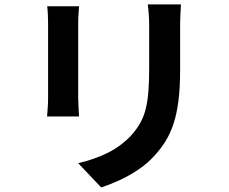

<svg xmlns="http://www.w3.org/2000/svg" viewBox="-20 -796 1040 873"><path d="M802.8 -776.1Q801.8 -755.4 800.4 -730.7Q799 -705.9 799 -675.8Q799 -650.1 799 -613Q799 -575.9 799 -539.3Q799 -502.7 799 -478Q799 -397.8 791.4 -337.9Q783.8 -278 768.9 -233.2Q754 -188.5 732.5 -153.8Q711 -119.1 682.6 -88.5Q650.1 -52.1 607.2 -23.6Q564.4 4.9 520.8 24.5Q477.3 44.2 440.3 56.4L335.5 -54Q410.2 -71.3 470.6 -101.5Q531 -131.8 576.4 -180.2Q602.1 -208.8 618.3 -238Q634.5 -267.3 643 -302.5Q651.5 -337.8 654.9 -382.7Q658.3 -427.6 658.3 -486.4Q658.3 -512.1 658.3 -548Q658.3 -583.9 658.3 -619.1Q658.3 -654.2 658.3 -675.8Q658.3 -705.9 656.5 -730.7Q654.7 -755.4 651.9 -776.1ZM339.4 -767.5Q338.4 -750.3 337 -732.6Q335.6 -714.9 335.6 -691.2Q335.6 -680.2 335.6 -655.1Q335.6 -630 335.6 -596.6Q335.6 -563.2 335.6 -526.8Q335.6 -490.4 335.6 -456Q335.6 -421.5 335.6 -394.5Q335.6 -367.4 335.6 -353.4Q335.6 -334.4 337 -309.3Q338.4 -284.1 339.4 -266.3H194Q195.2 -280.2 197 -305.9Q198.7 -331.6 198.7 -354.2Q198.7 -368.2 198.7 -395.2Q198.7 -422.3 198.7 -456.7Q198.7 -491.2 198.7 -527.6Q198.7 -563.9 198.7 -597Q198.7 -630 198.7 -655.1Q198.7 -680.2 198.7 -691.2Q198.7 -705 197.7 -727.6Q196.7 -750.3 194.7 -767.5Z"/></svg>

Font: Noto Sans JP
Style: Regular
Weight: 100
Designer: Ryoko NISHIZUKA 西塚涼子 (kana, bopomofo & ideographs); Paul D. Hunt (Latin, Greek & Cyrillic); Sandoll Communications 산돌커뮤니
Foundry: Adobe
Version: Version 2.004;hotconv 1.0.118;makeotfexe 2.5.65603